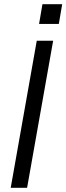

<svg xmlns="http://www.w3.org/2000/svg" viewBox="-20 -894 316 914"><path d="M31 0H109L233 -700H155ZM166 -780H260L276 -874H182Z"/></svg>

Font: Uncut Sans
Style: Italic
Weight: 400
Italic angle: -10°
Designer: Kasper Nordkvist
Foundry: Uncut Type
Version: Version 1.111;FEAKit 1.0